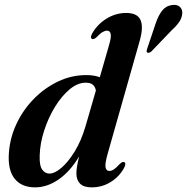

<svg xmlns="http://www.w3.org/2000/svg" viewBox="-20 -778 787 808"><path d="M568 -606.5 433.5 -132.5Q421 -88.5 424.2 -73.5Q427.5 -58.5 440 -58.5Q449 -58.5 459 -65Q469 -71.5 484 -88Q495.5 -99 502.5 -96Q512.5 -91.5 502 -71Q481.5 -34 445.5 -11.8Q409.5 10.5 366 10.5Q332.5 10.5 317 -5Q301.5 -20.5 301.5 -48.5Q301.5 -73.5 313 -119.5Q274.5 -55.5 226.2 -22.5Q178 10.5 127.5 10.5Q70.5 10.5 41.2 -26.5Q12 -63.5 17.5 -135.5Q22 -198.5 49.5 -257Q77 -315.5 122 -361.5Q167 -407.5 223.8 -434.8Q280.5 -462 343 -462Q376.5 -462 400 -453L438 -585Q449 -621.5 445.8 -635.2Q442.5 -649 430.5 -649Q422 -649 411.8 -643.2Q401.5 -637.5 386 -621Q374.5 -611 367.5 -614Q358 -618.5 368 -637.5Q390.5 -676.5 429 -700Q467.5 -723.5 511 -723.5Q558 -723.5 571.2 -694Q584.5 -664.5 568 -606.5ZM147 -123.5Q145.5 -80.5 157.8 -64Q170 -47.5 188.5 -47.5Q210 -47.5 238.5 -71.8Q267 -96 294.5 -140.8Q322 -185.5 340 -247L383.5 -397Q381 -412 371.2 -421Q361.5 -430 340.5 -430Q306.5 -430 273 -402Q239.5 -374 211.5 -328.5Q183.5 -283 166 -229Q148.5 -175 147 -123.5ZM635.5 -680.5Q646.5 -713 662.2 -733Q678 -753 702 -756.5Q725 -760.5 736.8 -749.2Q748.5 -738 747 -721.5Q745.5 -701.5 733 -684Q720.5 -666.5 700.5 -648.5L617 -561.5Q607.5 -553.5 600 -556.5Q596.5 -559 597 -563Q597.5 -567 599 -572Z"/></svg>

Font: Fraunces 72pt S000 SemiBold
Style: Italic
Weight: 600
Italic angle: -16°
Version: Version 1.000; ttfautohint (v1.8.3)